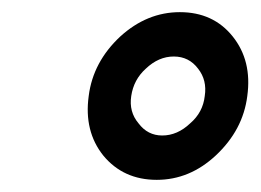

<svg xmlns="http://www.w3.org/2000/svg" viewBox="-20 -739 429 316"><path d="M276 -719Q222 -719 178 -679Q133 -637 126 -581Q118 -523 150 -483Q183 -443 238 -443Q292 -443 335 -483Q380 -525 387 -581Q395 -639 363 -679Q331 -719 276 -719ZM266 -646Q291 -646 306 -626Q321 -607 317 -581Q314 -554 293 -536Q272 -516 247 -516Q223 -516 208 -536Q192 -555 196 -581Q200 -608 220 -626Q241 -646 266 -646Z"/></svg>

Font: Unageo
Style: Regular-Italic
Weight: 400
Designer: Richard Sepsi
Foundry: Richard Sepsi
Version: Version 2.000